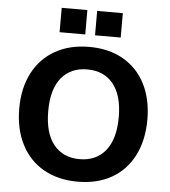

<svg xmlns="http://www.w3.org/2000/svg" viewBox="-61 -973 916 1036"><g transform="rotate(5 397.5 -454.5)"><path d="M50 -357Q50 -468 92.5 -550Q135 -632 213.5 -676.5Q292 -721 398 -721Q504 -721 582 -676.5Q660 -632 702 -550Q744 -468 744 -357Q744 -246 702 -163Q660 -80 582 -35.5Q504 9 398 9Q292 9 213.5 -35.5Q135 -80 92.5 -163Q50 -246 50 -357ZM589 -357Q589 -475 538.5 -537Q488 -599 398 -599Q308 -599 257.5 -537Q207 -475 207 -357Q207 -238 257.5 -175.5Q308 -113 398 -113Q488 -113 538.5 -176Q589 -239 589 -357ZM231 -918H370V-786H231ZM423 -918H562V-786H423Z"/></g></svg>

Font: Muli ExtraBold
Style: Regular
Weight: 800
Designer: Vernon Adams
Foundry: Vernon Adams
Version: Version 2.000